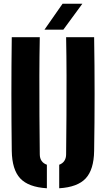

<svg xmlns="http://www.w3.org/2000/svg" viewBox="-20 -999 567 1028"><path d="M43 -191Q41 -342 41 -495.8Q41 -649.5 43 -800H193Q191 -699.5 190.8 -593Q190.5 -486.5 191.2 -380Q192 -273.5 193 -173Q193 -151.5 202.8 -137.5Q212.5 -123.5 231 -117V9Q132 3 88.2 -44Q44.5 -91 43 -191ZM297 9V-117Q315 -123.5 324.5 -137.8Q334 -152 334 -173Q335 -273.5 335.8 -380Q336.5 -486.5 336.2 -593Q336 -699.5 334 -800H484Q486.5 -649.5 486.5 -495.8Q486.5 -342 484 -191Q482.5 -91 439 -44Q395.5 3 297 9ZM218 -840 315 -979H421L319 -840Z"/></svg>

Font: Big Shoulders Stencil Text Thin Black
Style: Regular
Weight: 900
Version: Version 2.001